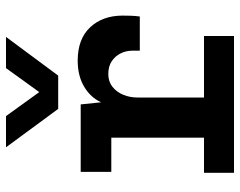

<svg xmlns="http://www.w3.org/2000/svg" viewBox="-100 -700 800 640"><g transform="rotate(-90 300.0 -380.0)"><path d="M161 0V-409H47V-511H272L279 -443Q295 -478 331 -499.5Q367 -521 418 -521Q490 -521 529 -479.5Q568 -438 568 -371Q568 -357 567.5 -343Q567 -329 565 -314H451V-339Q451 -360 442 -378Q433 -396 416 -407.5Q399 -419 373 -419Q348 -419 330.5 -405Q313 -391 304 -369Q295 -347 295 -322V0ZM44 0V-100H500V0ZM497 -760 368 -586H257L129 -760H233L347 -602H279L393 -760Z"/></g></svg>

Font: Chivo Mono Medium SemiBold
Style: Regular
Weight: 600
Monospace: yes
Version: Version 1.008